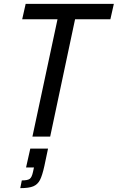

<svg xmlns="http://www.w3.org/2000/svg" viewBox="-20 -708 610 995"><path d="M148 0 278 -608H95L113 -688H570L552 -608H369L240 0ZM151 183 156 160H115L137 62H229L210 152Q199 202 187 225Q175 248 152.5 257.5Q130 267 85 267L93 227Q123 227 134 219Q145 211 151 183Z"/></svg>

Font: Saira Semi Condensed
Style: Italic
Weight: 400
Width: 4
Italic angle: -12°
Designer: Hector Gatti with collaboration of the Omnibus-Type team
Foundry: Omnibus-Type
Version: Version 1.001; ttfautohint (v1.8)